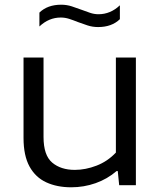

<svg xmlns="http://www.w3.org/2000/svg" viewBox="-20 -787 685 816"><path d="M282.5 9Q222.5 9 176.8 -12Q131 -33 105.5 -79.2Q80 -125.5 80 -200.5V-542.5H165V-205Q165 -127 201.8 -96Q238.5 -65 298 -65Q343.5 -65 390.2 -83Q437 -101 472.5 -138.5V-542.5H557.5V0H486.5L480.5 -60H475.5Q436 -26 386.2 -8.5Q336.5 9 282.5 9ZM397 -672Q373.5 -672 352 -679Q330.5 -686 310.5 -693.5Q292 -701 274.2 -706.8Q256.5 -712.5 238.5 -712.5Q187.5 -712.5 147.5 -674.5V-733.5Q182 -767 240 -767Q263.5 -767 285 -760Q306.5 -753 326.5 -745.5Q345 -738.5 362.8 -732.5Q380.5 -726.5 398.5 -726.5Q449.5 -726.5 489.5 -764.5V-705.5Q455 -672 397 -672Z"/></svg>

Font: Encode Sans Expanded Expanded
Style: Regular
Weight: 400
Width: 7
Designer: Multiple Designers
Foundry: Impallari Type
Version: Version 3.000; ttfautohint (v1.8.3) -l 8 -r 50 -G 200 -x 14 